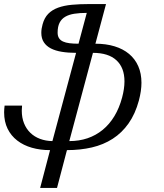

<svg xmlns="http://www.w3.org/2000/svg" viewBox="-81 -736 818 955"><path d="M309.6 -518.6 350.6 -671.9Q315.9 -671.9 289.1 -667.7Q262.2 -663.6 243.7 -652.8Q225.1 -642.1 215.3 -622.8Q205.6 -603.5 205.6 -573.7Q205.6 -557.1 212.4 -546.4Q219.2 -535.6 232.4 -529.5Q245.6 -523.4 264.9 -521Q284.2 -518.6 309.6 -518.6ZM526.4 -251Q538.1 -294.9 538.1 -331.1Q538.1 -399.4 498 -436.3Q458 -473.1 381.3 -473.1L263.7 -34.2Q312.5 -34.2 354.2 -48.3Q396 -62.5 429.7 -90.1Q463.4 -117.7 487.8 -158Q512.2 -198.2 526.4 -251ZM28.8 -210.9Q27.3 -197.8 27.3 -186Q27.3 -150.4 38.6 -122.6Q49.8 -94.7 70.1 -75.2Q90.3 -55.7 118.4 -45.2Q146.5 -34.7 179.7 -34.2L297.4 -473.1Q258.3 -473.1 226.6 -478.3Q194.8 -483.4 172.1 -495.1Q149.4 -506.8 137 -525.9Q124.5 -544.9 124.5 -572.8Q124.5 -592.8 130.9 -615.2Q139.6 -647.5 158.9 -667.2Q178.2 -687 207.8 -697.8Q237.3 -708.5 276.1 -712.2Q314.9 -715.8 362.3 -715.8H446.3L393.6 -518.6Q446.3 -518.6 488.8 -505.6Q531.2 -492.7 561 -467.8Q590.8 -442.9 606.7 -406.7Q622.6 -370.6 622.6 -324.2Q622.6 -284.7 609.9 -236.3Q591.8 -169.4 558.6 -122.3Q525.4 -75.2 479.5 -45.7Q433.6 -16.1 376 -2.7Q318.4 10.7 252 10.7L202.6 198.7H118.7L168 10.7Q119.1 10.7 77.4 -1.2Q35.6 -13.2 4.9 -36.9Q-25.9 -60.5 -43.2 -95.7Q-60.5 -130.9 -60.5 -177.2Q-60.5 -185.5 -59.8 -193.8Q-59.1 -202.1 -58.1 -210.9Z"/></svg>

Font: Arian AMU Serif
Style: Italic
Weight: 400
Italic angle: -15°
Designer: Ruben Hakobyan (Tarumian)
Foundry: Ruben Hakobyan (Tarumian)
Version: Version 1.002